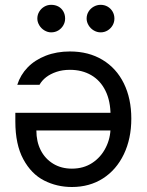

<svg xmlns="http://www.w3.org/2000/svg" viewBox="-20 -749 593 776"><path d="M510.7 -269.5Q510.7 -188.5 480.5 -125.5Q450.2 -62.5 396 -27.8Q341.8 6.8 270.5 6.8Q210 6.8 158.2 -19.5Q106.4 -45.9 74.2 -105.5Q42 -165 42 -257.8V-293H452.1V-221.7H127Q127 -176.8 144.5 -142.1Q162.1 -107.4 194.8 -87.4Q227.5 -67.4 270.5 -67.4Q317.4 -67.4 352.5 -90.3Q387.7 -113.3 407.2 -151.9Q426.8 -190.4 426.8 -234.4V-282.2Q426.8 -340.8 406.2 -382.3Q385.7 -423.8 348.6 -445.3Q311.5 -466.8 262.7 -466.8Q232.4 -466.8 208 -458.5Q183.6 -450.2 166.5 -437Q149.4 -423.8 139.6 -406.2H49.8Q62.5 -446.3 91.8 -476.6Q121.1 -506.8 165 -523.9Q209 -541 262.7 -541Q337.9 -541 394 -507.3Q450.2 -473.6 480.5 -412.1Q510.7 -350.6 510.7 -269.5ZM130.9 -673.8Q130.9 -689.5 138.7 -702.1Q146.5 -714.8 159.2 -722.2Q171.9 -729.5 186.5 -729.5Q203.1 -729.5 215.8 -722.7Q228.5 -715.8 235.8 -703.1Q243.2 -690.4 243.2 -673.8Q243.2 -659.2 235.8 -646.5Q228.5 -633.8 215.8 -626Q203.1 -618.2 186.5 -618.2Q172.9 -618.2 159.7 -626Q146.5 -633.8 138.7 -647Q130.9 -660.2 130.9 -673.8ZM330.1 -673.8Q330.1 -689.5 337.9 -702.1Q345.7 -714.8 358.9 -722.2Q372.1 -729.5 386.7 -729.5Q402.3 -729.5 415 -722.2Q427.7 -714.8 435.1 -702.1Q442.4 -689.5 442.4 -673.8Q442.4 -659.2 435.1 -646.5Q427.7 -633.8 415 -626Q402.3 -618.2 386.7 -618.2Q372.1 -618.2 358.9 -626Q345.7 -633.8 337.9 -647Q330.1 -660.2 330.1 -673.8Z"/></svg>

Font: Pretendard Std Variable
Style: Regular
Weight: 400
Designer: Base glyphs from Inter by Rasmus Andersson; Hangeul glyphs from Noto Sans CJK(Source Han Sans) by Jang Soo-young and Kan
Foundry: Kil Hyung-jin
Version: Version 1.309;Glyphs 3.2 (3225)